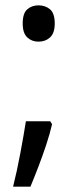

<svg xmlns="http://www.w3.org/2000/svg" viewBox="-20 -570 294 719"><path d="M175 -105Q167 -70 153.5 -29Q140 12 124.5 52.5Q109 93 94 129H29Q36 101 43 69Q50 37 56 4.5Q62 -28 67.5 -59Q73 -90 77 -116H168ZM65 -482Q65 -520 82 -535Q99 -550 124 -550Q150 -550 167.5 -535Q185 -520 185 -482Q185 -446 167.5 -430Q150 -414 124 -414Q99 -414 82 -430Q65 -446 65 -482Z"/></svg>

Font: Noto Sans Display
Style: Regular
Weight: 400
Designer: Monotype Design Team
Foundry: Monotype Imaging Inc.
Version: Version 2.003